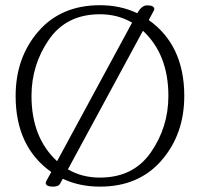

<svg xmlns="http://www.w3.org/2000/svg" viewBox="-20 -694 756 726"><path d="M357.9 11.7Q279.8 11.7 217.3 -18.1L207 1Q201.2 11.7 180.7 11.7Q152.8 11.7 152.8 -3.4Q152.8 -4.9 155.3 -9.8L173.8 -43.5Q39.1 -139.2 39.1 -331.1Q39.1 -476.1 125 -575.2Q210.9 -674.3 357.9 -674.3Q435.5 -674.3 499 -644Q515.6 -673.8 536.1 -673.8Q563.5 -673.8 563.5 -659.2Q563.5 -656.2 561 -652.8L542.5 -618.2Q676.8 -522.9 676.8 -331.1Q676.8 -186.5 590.8 -87.4Q504.9 11.7 357.9 11.7ZM195.8 -84.5 479.5 -608.4Q425.3 -640.1 357.9 -640.1Q231.4 -640.1 165.3 -544.7Q99.1 -449.2 99.1 -331.1Q99.1 -173.8 195.8 -84.5ZM357.9 -22.5Q484.4 -22.5 550.5 -117.9Q616.7 -213.4 616.7 -331.1Q616.7 -488.3 520.5 -577.6L236.8 -53.7Q290 -22.5 357.9 -22.5Z"/></svg>

Font: Gayathri Thin
Style: Regular
Weight: 100
Designer: Binoy Dominic <binoy.domenic@gmail.com>
Foundry: SMC
Version: Version 1.000